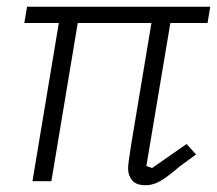

<svg xmlns="http://www.w3.org/2000/svg" viewBox="-20 -536 642 568"><path d="M154 -468H52L60 -516H602L594 -468H484L413 -45L430 -39L532 -110L560 -79L512 -44Q475 -12 453.5 0Q432 12 411 12Q383 12 371 -2.5Q359 -17 359 -37Q359 -46 361 -61Q363 -76 368 -108L428 -468H210L132 0H76Z"/></svg>

Font: IBM Plex Mono Light
Style: Italic
Weight: 300
Italic angle: -9°
Monospace: yes
Designer: Mike Abbink, Paul van der Laan, Pieter van Rosmalen
Foundry: Bold Monday
Version: Version 2.3